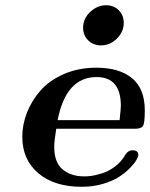

<svg xmlns="http://www.w3.org/2000/svg" viewBox="-20 -714 578 740"><path d="M65.9 -187Q65.9 -233.9 84 -280Q102.1 -326.2 136 -365Q169.9 -403.8 226.1 -428.5Q282.2 -453.1 351.1 -453.1Q439.9 -453.1 489 -412.6Q538.1 -372.1 538.1 -288.1Q538.1 -239.3 531 -228.5Q523.9 -217.8 501 -217.8H196.8Q189 -169.9 189 -147.9Q189 -89.8 219.2 -63Q251.5 -34.2 305.2 -34.2Q318.4 -34.2 332.8 -36.1Q347.2 -38.1 372.6 -45.7Q397.9 -53.2 423.1 -72Q448.2 -90.8 464.8 -120.1Q476.1 -135.3 490.2 -134.8Q513.2 -134.8 513.2 -117.2Q513.2 -111.3 506.1 -98.1Q499 -85 481.4 -66.9Q463.9 -48.8 439.9 -33Q416 -17.1 377.9 -5.6Q339.8 5.9 294.9 5.9Q189 5.9 127.4 -46.6Q65.9 -99.1 65.9 -187ZM202.1 -251H440.9Q445.8 -295.9 445.8 -306.2Q445.8 -417 352.1 -417Q234.4 -417 202.1 -251ZM300.3 -606.9Q300.3 -642.1 327.6 -668Q355 -693.8 389.2 -693.8Q418.9 -693.8 438 -674.3Q457 -654.8 457 -626Q457 -591.8 430.7 -565.4Q404.3 -539.1 369.1 -539.1Q339.4 -539.1 319.8 -558.6Q300.3 -578.1 300.3 -606.9Z"/></svg>

Font: CMU Serif Extra
Style: BoldSlanted
Weight: 700
Italic angle: -9.46001°
Version: Version 0.7.0